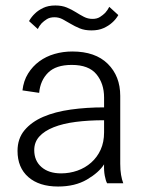

<svg xmlns="http://www.w3.org/2000/svg" viewBox="-20 -669 536 701"><path d="M182 -649Q206 -649 224 -641.5Q242 -634 257 -624.5Q272 -615 286.5 -607.5Q301 -600 318 -600Q334 -600 345 -607Q356 -614 364 -622Q373 -632 379 -644L412 -614Q403 -598 389 -586Q377 -575 358.5 -566.5Q340 -558 314 -558Q289 -558 271 -565.5Q253 -573 238 -582Q223 -591 209 -598.5Q195 -606 179 -606Q162 -606 151 -599Q140 -592 132 -584Q123 -574 118 -563L86 -592Q95 -608 108 -620Q119 -631 137.5 -640Q156 -649 182 -649ZM371 0Q366 -9 362.5 -27.5Q359 -46 360 -69Q341 -39 297.5 -13.5Q254 12 192 12Q123 12 83.5 -22.5Q44 -57 44 -118Q44 -163 69.5 -193.5Q95 -224 138 -242.5Q181 -261 238.5 -269Q296 -277 360 -277V-313Q360 -364 332 -398Q304 -432 242 -432Q184 -432 155.5 -403.5Q127 -375 123 -330L62 -339Q66 -374 82.5 -400.5Q99 -427 123.5 -445Q148 -463 179 -472Q210 -481 244 -481Q328 -481 373.5 -436Q419 -391 419 -319V-71Q419 -48 422 -30.5Q425 -13 430 0ZM203 -36Q234 -36 262.5 -46Q291 -56 313 -75.5Q335 -95 347.5 -122.5Q360 -150 360 -186V-230Q304 -230 257 -224Q210 -218 176 -204.5Q142 -191 123.5 -170.5Q105 -150 105 -121Q105 -82 131.5 -59Q158 -36 203 -36Z"/></svg>

Font: Post Grotesk Light
Style: Light
Weight: 300
Version: Version 1.0